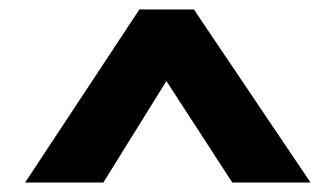

<svg xmlns="http://www.w3.org/2000/svg" viewBox="-20 -682 708 405"><path d="M635 -297H470L331 -511L198 -297H33L274 -662H389Z"/></svg>

Font: Lalezar
Style: Regular
Weight: 400
Designer: Borna Izadpanah
Foundry: Borna Izadpanah
Version: Version 1.003;November 28, 2018;FontCreator 11.5.0.2421 64-b